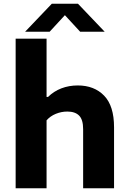

<svg xmlns="http://www.w3.org/2000/svg" viewBox="-20 -1017 696 1037"><path d="M64.5 -808H231.5V-493.5H239.5Q270.5 -524 311.5 -539.8Q352.5 -555.5 400 -555.5Q489 -555.5 542.5 -500.2Q596 -445 596 -329.5V0H429V-319.5Q429 -371 407.2 -392.8Q385.5 -414.5 343.5 -414.5Q311.5 -414.5 281.5 -402.2Q251.5 -390 231.5 -367V0H64.5ZM545.5 -845.5H413L330.5 -935L248 -845.5H115.5L260 -997H401Z"/></svg>

Font: Encode Sans Semi Expanded
Style: Bold
Weight: 700
Width: 6
Designer: Multiple Designers
Foundry: Impallari Type
Version: Version 2.000